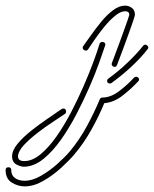

<svg xmlns="http://www.w3.org/2000/svg" viewBox="-305 -362 548 683"><path d="M103 -124Q98 -124 94.5 -128Q91 -132 93 -138Q95 -143 102 -161.5Q109 -180 118 -204.5Q127 -229 135.5 -252.5Q144 -276 149.5 -292Q155 -308 155 -309Q155 -322 140 -322Q124 -322 104 -305.5Q84 -289 65 -265.5Q46 -242 31 -220Q16 -198 8 -186Q5 -182 0 -182Q-5 -182 -9 -187Q-13 -192 -9 -198Q2 -213 18.5 -236.5Q35 -260 55 -284.5Q75 -309 97 -325.5Q119 -342 140 -342Q153 -342 164 -334Q175 -326 175 -309Q175 -307 169.5 -290Q164 -273 155 -248.5Q146 -224 137 -199Q128 -174 120.5 -155Q113 -136 111 -130Q108 -124 103 -124ZM-216 231Q-230 232 -246 223.5Q-262 215 -262 194Q-262 173 -242.5 149.5Q-223 126 -194 103Q-165 80 -135.5 60Q-106 40 -86 26Q-82 24 -80 24Q-70 24 -70 35Q-70 40 -74 43Q-91 55 -118 72.5Q-145 90 -172 111Q-199 132 -218.5 152.5Q-238 173 -241 191V194Q-241 211 -219 211Q-190 211 -161 187Q-132 163 -104.5 124Q-77 85 -52.5 38Q-28 -9 -7.5 -56Q13 -103 27.5 -142.5Q42 -182 49 -206Q52 -213 59 -213Q64 -213 67.5 -209.5Q71 -206 69 -200Q62 -179 48 -139.5Q34 -100 13 -52Q-8 -4 -33.5 45Q-59 94 -88.5 135.5Q-118 177 -150 203Q-182 229 -216 231ZM86 -65Q76 -65 76 -75Q76 -79 80 -82Q116 -108 149 -139.5Q182 -171 204 -199Q207 -203 212 -203Q217 -203 221 -197.5Q225 -192 220 -187Q196 -156 162 -124.5Q128 -93 92 -67Q90 -65 86 -65ZM-217 301Q-241 301 -263 287.5Q-285 274 -285 243Q-285 233 -275 233Q-265 233 -265 243Q-265 262 -251.5 271.5Q-238 281 -217 281Q-190 281 -159.5 263.5Q-129 246 -101.5 221.5Q-74 197 -57 177Q-22 135 4.5 86Q31 37 50 -9Q53 -15 59 -15Q88 -15 117 -36.5Q146 -58 171 -85Q175 -89 179 -89Q185 -89 188.5 -83.5Q192 -78 187 -73Q164 -48 132.5 -23Q101 2 66 5Q47 51 20 99.5Q-7 148 -42 189Q-59 209 -88 235.5Q-117 262 -151 281.5Q-185 301 -217 301Z"/></svg>

Font: Neonderthaw
Style: Regular
Weight: 400
Designer: Robert E. Leuschke
Foundry: Robert E. Leuschke
Version: Version 1.010; ttfautohint (v1.8.3)